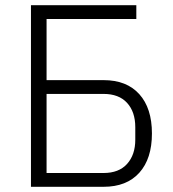

<svg xmlns="http://www.w3.org/2000/svg" viewBox="-20 -718 664 738"><path d="M99 0V-698H504V-645H159V-410H378Q467 -410 515.5 -356Q564 -302 564 -205Q564 -108 515.5 -54Q467 0 378 0ZM159 -53H378Q437 -53 468.5 -88Q500 -123 500 -181V-229Q500 -288 468.5 -322.5Q437 -357 378 -357H159Z"/></svg>

Font: IBM Plex Sans Light
Style: Regular
Weight: 300
Designer: Mike Abbink, Paul van der Laan, Pieter van Rosmalen
Foundry: Bold Monday
Version: Version 3.0